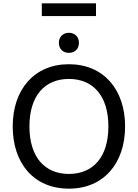

<svg xmlns="http://www.w3.org/2000/svg" viewBox="-20 -1116 824 1148"><path d="M230 -1096V-1020H554V-1096ZM392 -800C426 -800 452 -822 452 -860C452 -897 426 -920 392 -920C358 -920 332 -897 332 -860C332 -822 358 -800 392 -800ZM56 -360C56 -140 182 12 392 12C600 12 728 -140 728 -360C728 -580 600 -732 392 -732C184 -732 56 -580 56 -360ZM156 -360C156 -544 248 -644 392 -644C536 -644 628 -544 628 -360C628 -176 536 -76 392 -76C248 -76 156 -176 156 -360Z"/></svg>

Font: Kufam Arabic Latin Roman Normal
Style: Regular
Weight: 400
Designer: Wael Morcos & Artur Schmal
Version: Version 1.200;PS 001.200;hotconv 1.0.88;makeotf.lib2.5.64775